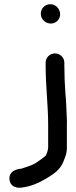

<svg xmlns="http://www.w3.org/2000/svg" viewBox="-20 -736 363 913"><path d="M209 -143V-35C209 -20.6 199.8 1.1 196.8 4.9L179.7 18.3C170.6 25.3 159.3 32.8 146 41.6C128.3 51.2 107.6 57.5 81.7 66.1C81.7 66.1 18.8 68.1 25.2 119.1C29.7 155 64.5 159.5 85.2 155.7C125.5 150.7 163.5 134.5 191.9 117.4L211.9 105.4C234.2 92 266.9 70 281.3 33L291.3 7C296.2 -5.7 298 -20.5 298 -35V-141.4C298.6 -154.8 298.4 -170.2 297 -188.5C295.6 -220.7 294.7 -258.2 290.9 -293.3C287.9 -334 286 -381.9 286 -424V-438C286 -464 264 -482 241 -482C216.7 -482 197 -462.3 197 -438V-424C197 -327.2 209 -235 209 -143ZM174 -671C174 -643.9 197 -624 222 -624C246.3 -624 266 -643.7 266 -668C266 -693 246.1 -716 219 -716C194.2 -716 174 -695.8 174 -671Z"/></svg>

Font: Just Breathe
Style: Bd
Weight: 400
Foundry: Cannot Into Space Fonts
Version: Version 0.72